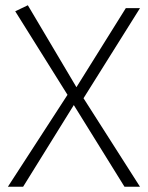

<svg xmlns="http://www.w3.org/2000/svg" viewBox="-20 -711 563 731"><path d="M68 0 261 -311 454 0H513L298 -337L513 -680H459L271 -379L86 -691L38 -668L237 -350L10 0Z"/></svg>

Font: Catamaran Thin
Style: Regular
Weight: 100
Designer: Pria Ravichandran
Version: Version 2.000